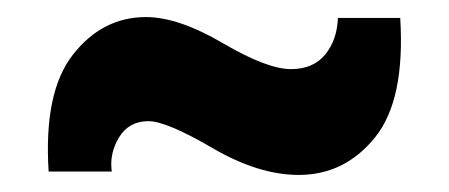

<svg xmlns="http://www.w3.org/2000/svg" viewBox="-20 -477 526 225"><path d="M37 -276Q31 -369 65.5 -413Q100 -457 151 -457Q189 -457 241 -426.5Q293 -396 321 -396Q347 -396 361 -413Q375 -430 376 -456H449Q455 -360 419.5 -316Q384 -272 330 -272Q283 -272 229 -303.5Q175 -335 154 -335Q131 -335 119.5 -316Q108 -297 111 -276Z"/></svg>

Font: Mona Sans Condensed ExtraBold
Style: Regular
Weight: 800
Width: 3
Designer: Deni Anggara
Foundry: GitHub
Version: Version 1.001;gftools[0.9.33]